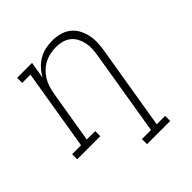

<svg xmlns="http://www.w3.org/2000/svg" viewBox="-216 -675 1017 1017"><g transform="rotate(-45 292.5 -166.5)"><path d="M303 205V167H371L450 -311Q454 -334 455 -357Q456 -380 451.5 -401.5Q447 -423 436.5 -442.5Q426 -462 409.5 -475Q393 -488 371 -494Q349 -500 326 -500Q304 -500 282 -495.5Q260 -491 239.5 -480.5Q219 -470 202 -453.5Q185 -437 173 -417.5Q161 -398 154.5 -376.5Q148 -355 144 -333L95 -38H158V0H-15V-38H52L127 -492H65V-530H177L161 -435Q174 -459 193 -479.5Q212 -500 235 -513.5Q258 -527 284 -532.5Q310 -538 335 -538Q364 -538 391 -531Q418 -524 439.5 -507.5Q461 -491 474 -467.5Q487 -444 493 -417Q499 -390 498 -361.5Q497 -333 492 -304L414 167H477V205Z"/></g></svg>

Font: Iosevka Slab XLtExObl
Style: Regular
Weight: 200
Width: 7
Italic angle: -9°
Monospace: yes
Designer: Belleve Invis
Foundry: Belleve Invis
Version: Version 11.1.1; ttfautohint (v1.8.3)